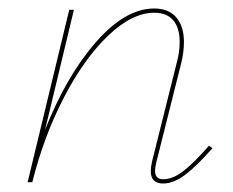

<svg xmlns="http://www.w3.org/2000/svg" viewBox="-20 -429 549 452"><path d="M480 -80Q444 -39 416.5 -18Q389 3 364 3Q335 3 335 -26Q335 -36 338 -49L396 -281Q403 -306 403 -330Q403 -363 388 -381Q373 -399 343 -399Q291 -399 234.5 -345Q178 -291 130.5 -199.5Q83 -108 56 0H45L143 -406H154L86 -123Q136 -250 205.5 -329.5Q275 -409 343 -409Q377 -409 395 -388Q413 -367 413 -330Q413 -305 406 -278L348 -47Q345 -35 345 -27Q345 -7 364 -7Q387 -7 412 -26.5Q437 -46 472 -86Z"/></svg>

Font: Ysabeau Infant Hairline
Style: Italic
Weight: 100
Italic angle: -12°
Designer: Christian Thalmann (Catharsis Fonts)
Version: Version 0.003